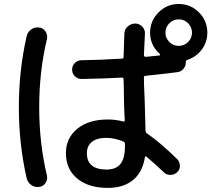

<svg xmlns="http://www.w3.org/2000/svg" viewBox="-20 -875 1040 940"><path d="M809.1 -669.4Q828.1 -650.4 855 -650.4Q881.8 -650.4 900.9 -669.4Q919.9 -688.5 919.9 -715.3Q919.9 -742.2 900.9 -761.2Q881.8 -780.3 855 -780.3Q828.1 -780.3 809.1 -761.2Q790 -742.2 790 -715.3Q790 -688.5 809.1 -669.4ZM502 -44.9Q547.9 -44.9 569.8 -72.3Q591.8 -99.6 591.8 -160.2V-168.9Q591.8 -178.7 585 -181.6Q543 -199.2 502 -200.2Q454.1 -200.2 429.7 -180.2Q405.3 -160.2 405.3 -125Q405.3 -44.9 502 -44.9ZM995.1 -714.8Q995.1 -668.9 967.8 -632.3Q940.4 -595.7 897.5 -582Q890.6 -580.1 889.6 -571.3Q890.6 -552.7 878.4 -538.1Q866.2 -523.4 846.7 -521.5Q795.9 -514.6 692.4 -503.9Q685.5 -503.9 684.6 -496.1Q684.6 -479.5 685.1 -460Q685.5 -440.4 687 -416.5Q688.5 -392.6 688.5 -378.9Q690.4 -332 692.4 -236.3Q692.4 -228.5 698.2 -222.7Q765.6 -176.8 847.7 -95.7Q860.4 -82 860.8 -63.5Q861.3 -44.9 847.2 -31.7Q833 -18.6 813.5 -18.6Q793.9 -18.6 780.3 -33.2Q745.1 -67.4 696.3 -108.4Q691.4 -112.3 689.5 -105.5Q677.7 -31.2 630.9 6.8Q584 44.9 507.8 44.9Q413.1 44.9 357.9 -1Q302.7 -46.9 302.7 -125Q302.7 -199.2 358.4 -244.6Q414.1 -290 507.8 -290Q546.9 -290 583 -280.3Q590.8 -278.3 590.8 -286.1Q589.8 -302.7 588.4 -335Q586.9 -367.2 586.9 -382.8Q586.9 -400.4 586.4 -435.1Q585.9 -469.7 585 -487.3Q585 -495.1 577.1 -495.1Q490.2 -490.2 379.9 -488.3Q360.4 -488.3 346.7 -501.5Q333 -514.6 333 -534.2Q333 -553.7 346.7 -566.9Q360.4 -580.1 378.9 -580.1Q463.9 -581.1 576.2 -587.9Q585 -587.9 585 -595.7Q586.9 -671.9 588.9 -710.9Q589.8 -732.4 606 -746.1Q622.1 -759.8 642.6 -759.8Q662.1 -759.8 676.8 -744.1Q691.4 -728.5 689.5 -709Q687.5 -674.8 684.6 -605.5Q684.6 -597.7 693.4 -596.7Q705.1 -597.7 728 -600.1Q751 -602.5 760.7 -603.5Q762.7 -603.5 763.7 -606Q764.6 -608.4 762.7 -610.4Q714.8 -653.3 714.8 -714.8Q714.8 -772.5 755.9 -814Q796.9 -855.5 855 -855.5Q913.1 -855.5 954.1 -814.5Q995.1 -773.4 995.1 -714.8ZM171.9 40Q149.4 43 132.3 30.3Q115.2 17.6 110.4 -2.9Q72.3 -169.9 72.3 -350.1Q72.3 -530.3 110.4 -697.3Q115.2 -718.8 132.8 -731Q150.4 -743.2 171.9 -740.2Q191.4 -738.3 202.6 -721.2Q213.9 -704.1 210 -684.6Q171.9 -525.4 171.9 -349.6Q171.9 -173.8 210 -14.6Q213.9 3.9 202.6 21Q191.4 38.1 171.9 40Z"/></svg>

Font: Rounded Mgen+ 2m medium
Style: Regular
Weight: 500
Designer: [Source Han Sans]
Ryoko NISHIZUKA  (kana & ideographs); Paul D. Hunt (Latin, Greek & Cyrillic); Wenlong ZHANG  (bopomofo
Version: Version 1.059.20150602